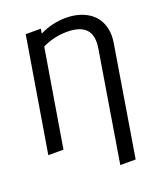

<svg xmlns="http://www.w3.org/2000/svg" viewBox="-167 -842 966 1150"><g transform="rotate(-20 315.5 -267.0)"><path d="M495.7 203.1H397.7L512.8 -497.2Q526.3 -578.8 489.9 -617.5Q453.5 -656.2 370 -656.2Q286.6 -656.2 212.4 -619.7L109.4 0H12.8L133.5 -727.3H230.1L225.1 -697.8Q304.7 -737.2 392 -737.2Q432.9 -737.2 469.1 -727.6Q505.3 -718 535 -698.9Q564.6 -679.7 584 -650.9Q603.3 -622.2 611 -583.8Q618.6 -545.5 610.8 -497.2Z"/></g></svg>

Font: Karasuma Gothic
Style: Italic
Weight: 400
Italic angle: -9.39999°
Designer: Rasmus Andersson / Ryoko Nishizuka
Foundry: Genbu
Version: Version 1.00